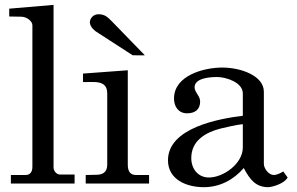

<svg xmlns="http://www.w3.org/2000/svg" viewBox="-20 -758 1226 793"><path d="M24.9 -35.2V0H288.1V-37.1H227.1C215.8 -37.1 201.2 -49.8 201.2 -65.9V-737.8L18.1 -722.2V-689.9L67.9 -689C89.8 -689 113.8 -670.9 113.8 -653.8V-68.8C113.8 -47.9 104 -35.2 85.9 -35.2Z M334 -35.2V0H595.7V-35.2H542C521 -35.2 507.8 -46.9 507.8 -77.1V-467.8L322.8 -454.1V-418.9C366.7 -418 422.9 -430.2 422.9 -372.1V-78.1C422.9 -46.9 404.8 -36.1 377 -36.1ZM443.8 -668C425.8 -686 414.1 -699.2 386.7 -699.2C363.8 -699.2 351.1 -680.2 351.1 -666C351.1 -647 372.1 -628.9 386.7 -621.1L527.8 -529.8C527.8 -529.8 579.1 -528.8 578.1 -529.8Z M673.8 -96.2C673.8 -15.1 752 15.1 821.8 15.1C886.7 15.1 943.8 -14.2 986.8 -64C1010.7 -19 1034.7 15.1 1087.9 15.1C1106.9 14.2 1154.8 0 1168 -24.9L1149.9 -49.8C1138.7 -43 1123 -35.2 1110.8 -35.2C1089.8 -35.2 1069.8 -62 1069.8 -81.1V-378.9C1069.8 -445.8 974.1 -479 897.9 -479C822.8 -479 698.7 -446.8 698.7 -351.1C698.7 -317.9 716.8 -290 752.9 -290C784.7 -290 806.6 -305.2 806.6 -338.9C806.6 -362.8 782.7 -377 783.7 -398.9C785.6 -437 851.1 -439.9 877 -439.9C913.1 -439.9 982.9 -418 982.9 -372.1V-279.8C884.8 -268.1 673.8 -230 673.8 -96.2ZM770 -105C770 -176.8 828.1 -210.9 891.1 -227.1C912.1 -231.9 958 -243.2 982.9 -245.1V-148.9C982.9 -82 902.8 -24.9 842.8 -24.9C796.9 -24.9 770 -62 770 -105Z"/></svg>

Font: MusGlyphs-Text
Style: Regular
Weight: 400
Version: Version 2.1.1